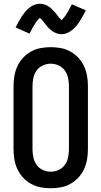

<svg xmlns="http://www.w3.org/2000/svg" viewBox="-20 -994 540 1022"><path d="M250 8Q223 8 196 3Q169 -2 145 -15.5Q121 -29 102.5 -49Q84 -69 72.5 -94Q61 -119 56.5 -146Q52 -173 52 -200V-535Q52 -562 56.5 -589Q61 -616 72.5 -641Q84 -666 102.5 -686Q121 -706 145 -719.5Q169 -733 196 -738Q223 -743 250 -743Q277 -743 304 -738Q331 -733 355 -719.5Q379 -706 397.5 -686Q416 -666 427.5 -641Q439 -616 443.5 -589Q448 -562 448 -535V-200Q448 -173 443.5 -146Q439 -119 427.5 -94Q416 -69 397.5 -49Q379 -29 355 -15.5Q331 -2 304 3Q277 8 250 8ZM250 -80Q272 -80 292.5 -89.5Q313 -99 325.5 -117Q338 -135 342.5 -156.5Q347 -178 347 -200V-535Q347 -557 342.5 -578.5Q338 -600 325.5 -618Q313 -636 292.5 -645.5Q272 -655 250 -655Q228 -655 207.5 -645.5Q187 -636 174.5 -618Q162 -600 157.5 -578.5Q153 -557 153 -535V-200Q153 -178 157.5 -156.5Q162 -135 174.5 -117Q187 -99 207.5 -89.5Q228 -80 250 -80ZM308 -812Q300 -812 292.5 -813.5Q285 -815 278.5 -817.5Q272 -820 265 -824Q258 -828 252.5 -832.5Q247 -837 241 -843Q235 -849 230 -854.5Q225 -860 221 -866Q217 -872 211.5 -878.5Q206 -885 201.5 -890Q197 -895 192 -899Q190 -897 186 -893Q182 -889 180 -886.5Q178 -884 175.5 -881Q173 -878 171 -874.5Q169 -871 166.5 -867Q164 -863 161 -858.5Q158 -854 155.5 -849.5Q153 -845 150 -839.5Q147 -834 144 -828Q141 -822 137 -815L63 -848Q72 -866 80.5 -881Q89 -896 97 -908Q105 -920 114 -931Q123 -942 135 -952Q147 -962 162 -968Q177 -974 192 -974Q200 -974 207.5 -972.5Q215 -971 221.5 -968.5Q228 -966 235 -962Q242 -958 247.5 -953.5Q253 -949 259 -943Q265 -937 270 -931.5Q275 -926 279 -920.5Q283 -915 288.5 -908Q294 -901 298 -896.5Q302 -892 308 -887Q310 -889 314 -893.5Q318 -898 320 -900.5Q322 -903 324.5 -906Q327 -909 329 -912Q331 -915 333.5 -919Q336 -923 339 -927.5Q342 -932 344.5 -937Q347 -942 350 -947.5Q353 -953 356 -959Q359 -965 363 -971L437 -939Q428 -921 419.5 -906Q411 -891 403 -878.5Q395 -866 386 -855.5Q377 -845 365 -835Q353 -825 338 -818.5Q323 -812 308 -812Z"/></svg>

Font: Iosevka Curly Semibold
Style: Regular
Weight: 600
Monospace: yes
Designer: Belleve Invis
Foundry: Belleve Invis
Version: Version 22.1.2; ttfautohint (v1.8.4)